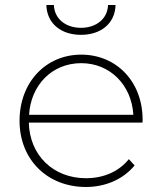

<svg xmlns="http://www.w3.org/2000/svg" viewBox="-20 -742 657 766"><path d="M96 -284C103 -403 188 -490 304 -490C419 -490 505 -403 512 -284ZM323 4C400 4 471 -26 517 -82L494 -107C453 -56 391 -31 323 -31C193 -31 98 -122 95 -253H548C549 -257 549 -260 549 -264C549 -417 444 -524 304 -524C163 -524 58 -414 58 -260C58 -106 168 4 323 4ZM303 -603C381 -603 439 -647 441 -722H411C409 -666 363 -631 303 -631C243 -631 197 -666 195 -722H165C167 -647 225 -603 303 -603Z"/></svg>

Font: Montserrat-Alt1 ExtLt
Style: Regular
Weight: 200
Designer: Differentunic
Foundry: Differentunic
Version: Version 7.222